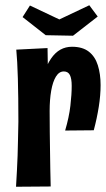

<svg xmlns="http://www.w3.org/2000/svg" viewBox="-20 -710 405 731"><path d="M228 -213Q243 -264 248 -307.5Q253 -351 253 -383Q253 -411 246 -424.5Q239 -438 223 -438Q205 -438 193 -418.5Q181 -399 175 -365Q169 -331 169 -287L124 -245Q124 -302 130 -348.5Q136 -395 147 -429Q158 -463 174 -486.5Q190 -510 210 -521Q230 -532 254 -532Q294 -532 318 -513.5Q342 -495 352.5 -461.5Q363 -428 363 -386Q363 -347 356 -303Q349 -259 337 -214ZM41 1Q43 -33 44.5 -61Q46 -89 47 -117Q48 -145 48.5 -176Q49 -207 50 -247Q50 -294 49.5 -335.5Q49 -377 48 -411.5Q47 -446 45.5 -473Q44 -500 42 -521L161 -527Q162 -498 162 -464Q162 -430 164 -387.5Q166 -345 169 -287Q169 -244 169.5 -206Q170 -168 170.5 -134Q171 -100 171.5 -67Q172 -34 173 0ZM258 -574 154 -576 66 -645 94 -689 206 -636 320 -690 352 -647Z"/></svg>

Font: Truculenta ExtraBold
Style: Regular
Weight: 800
Version: Version 1.002